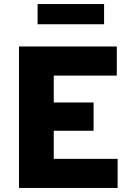

<svg xmlns="http://www.w3.org/2000/svg" viewBox="-20 -930 640 950"><path d="M74 0V-700H558V-556H246V-423H443V-283H246V-144H562V0ZM166 -810V-910H495V-810Z"/></svg>

Font: Red Hat Mono VF Light
Style: Regular
Weight: 300
Monospace: yes
Designer: Pentagram, MCKL
Foundry: Pentagram, MCKL
Version: Version 1.023